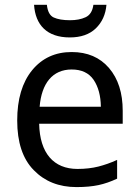

<svg xmlns="http://www.w3.org/2000/svg" viewBox="-20 -760 572 790"><path d="M274.9 -545.9C207.5 -545.9 153.3 -521 112.3 -471.2C71.3 -420.9 50.8 -352.1 50.8 -264.2C50.8 -174.8 73.2 -106.4 118.7 -60.1C163.6 -13.7 222.2 9.8 294.9 9.8C330.6 9.8 360.8 6.8 385.7 1.5C410.6 -3.9 436 -12.7 461.9 -24.9V-102.1C435.1 -89.8 409.7 -81.1 384.8 -74.7C359.9 -68.4 331.1 -64.9 298.8 -64.9C200.7 -64.9 143.6 -129.9 141.1 -251H484.9V-304.2C484.9 -377.4 466.3 -436 428.7 -480C391.1 -523.9 339.8 -545.9 274.9 -545.9ZM274.9 -474.1C315.4 -474.1 345.7 -460 365.2 -431.6C384.3 -403.3 394.5 -366.2 395 -320.8H143.1C150.9 -417 196.3 -474.1 274.9 -474.1ZM364.3 -740.2C360.8 -714.4 350.1 -697.3 332 -689C314 -680.7 293 -676.8 268.1 -676.8C239.3 -676.8 217.3 -680.7 201.2 -688C185.1 -695.3 175.8 -712.9 172.9 -740.2H120.1C125.5 -657.7 172.9 -606 267.1 -606C312.5 -606 348.1 -618.2 374 -643.1C399.9 -668 414.6 -700.2 418 -740.2Z"/></svg>

Font: Avrile Sans
Style: Regular
Weight: 400
Designer: Monotype Design Team, Google (font), Stefan Peev (BGR Cyrillic), Cristiano Sobral (main changes)
Foundry: The Avrile Sans Project Authors
Version: Version 3.110